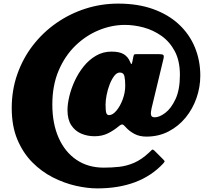

<svg xmlns="http://www.w3.org/2000/svg" viewBox="-20 -820 1190 1064"><path d="M884 86.5Q755.5 224 519 224Q464 224 400 209.5Q336 195 273.2 163.2Q210.5 131.5 159 79.5Q107.5 27.5 76.2 -46.8Q45 -121 45 -221Q45 -321 76 -409Q107 -497 162.5 -568.8Q218 -640.5 292.2 -692.2Q366.5 -744 453.8 -772Q541 -800 635 -800Q745 -800 829.8 -769.2Q914.5 -738.5 972.5 -684Q1030.5 -629.5 1060.2 -557Q1090 -484.5 1090 -401Q1090 -337.5 1069 -277Q1048 -216.5 1008.5 -168.2Q969 -120 914 -91.5Q859 -63 791 -63Q753 -63 724.5 -78.2Q696 -93.5 677 -115Q666 -128 659 -130Q652 -132 637 -119.5Q609.5 -96.5 577.5 -80.8Q545.5 -65 504 -65Q464.5 -65 430.2 -79.5Q396 -94 375 -126Q354 -158 354 -210Q354 -243 364 -285.5Q374 -328 394 -371.5Q414 -415 443.5 -451.8Q473 -488.5 511.8 -511.2Q550.5 -534 598 -534Q642.5 -534 666 -519.5Q689.5 -505 700 -479Q705.5 -465.5 708.2 -464.8Q711 -464 714 -480.5L719 -506Q721.5 -517.5 725.2 -518.8Q729 -520 743 -520H859.5Q878.5 -520 884.2 -516Q890 -512 886 -494.5L820 -220Q819 -213.5 816.8 -201.5Q814.5 -189.5 818 -179.8Q821.5 -170 838 -170Q863.5 -170 896 -194.5Q928.5 -219 952.8 -271Q977 -323 977 -405Q977 -482.5 948.8 -535.8Q920.5 -589 874.8 -621.2Q829 -653.5 775.8 -667.8Q722.5 -682 672 -682Q599.5 -682 528 -652.8Q456.5 -623.5 398.2 -567.2Q340 -511 305 -429Q270 -347 270 -241Q270 -135 305 -56.2Q340 22.5 404 65.8Q468 109 555 109Q598.5 109 640.2 104.5Q682 100 723.2 82.2Q764.5 64.5 806 25.5Q817.5 15 822 10.2Q826.5 5.5 838.5 17.5L885 64Q893 72 892.2 75Q891.5 78 884 86.5ZM674 -346Q674 -377.5 669.5 -397.8Q665 -418 644 -418Q627.5 -418 613.2 -399.5Q599 -381 588 -353Q577 -325 571 -294.5Q565 -264 565 -240Q565 -205 569.2 -193.5Q573.5 -182 584 -182Q604.5 -182 625.2 -206.8Q646 -231.5 660 -269.2Q674 -307 674 -346Z"/></svg>

Font: Besley* Narrow Fatface
Style: Regular
Weight: 900
Width: 4
Designer: Owen Earl
Foundry: indestructible type*
Version: Version 3.000; ttfautohint (v1.8.3)